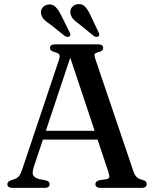

<svg xmlns="http://www.w3.org/2000/svg" viewBox="-20 -916 755 936"><path d="M173.7 -278.5H472.6L475.8 -235.5H168.8ZM222.1 -18.4Q222.1 -10.1 216.1 -5.1Q210 0 196.7 0H41.5Q28.4 0 22.1 -4.9Q15.8 -9.8 15.8 -18.1Q15.8 -24.3 19.7 -28.6Q23.6 -32.9 34.4 -37.4L53.6 -43.9Q68 -50 75.1 -60.6Q82.3 -71.1 91.2 -98.6L266.9 -622.8Q272.9 -640.9 269.6 -648.7Q266.4 -656.6 248.7 -661.2Q234.7 -664.9 229.1 -669.8Q223.5 -674.8 223.5 -682.2Q223.5 -690.7 229.9 -695.3Q236.4 -700 249.4 -700H457.2Q470.5 -700 476.7 -695.3Q482.8 -690.7 482.8 -682.5Q482.8 -674.7 477.5 -669.7Q472.1 -664.7 458.8 -661.6Q444.5 -658.3 441.8 -652.1Q439.1 -645.9 443.7 -631.7L628.9 -85.2Q635.5 -64.3 644.9 -54.3Q654.3 -44.2 672.2 -39.9Q686.1 -35.7 690.8 -31Q695.4 -26.2 695.4 -18.4Q695.4 -10.1 689 -5.1Q682.5 0 669.5 0H470.6Q457.7 0 451.3 -5.1Q445 -10.1 445 -18.4Q445 -25.5 449.7 -30.1Q454.4 -34.7 464.7 -37.4L499.9 -42.8Q512.9 -45.8 513.1 -54.1Q513.4 -62.4 507.3 -80.9L316.2 -653.6L330.9 -660.3L145.4 -104.1Q139.5 -85.8 139.4 -74.3Q139.3 -62.7 146.6 -55.6Q153.8 -48.4 169.1 -43.1L202.6 -37Q212.6 -34 217.4 -29.9Q222.1 -25.8 222.1 -18.4ZM277 -843.6 319.1 -759.4Q322.1 -753.5 323 -748.4Q323.9 -743.2 319.6 -739.2Q315.1 -735.6 309.1 -736.1Q303 -736.6 296.9 -739.9L223.9 -797.9Q205.5 -809.4 194.2 -821.4Q182.9 -833.5 180.1 -849.9Q177.5 -866.5 187.6 -879Q197.7 -891.4 215 -893.9Q236.5 -896.7 250.5 -882.6Q264.5 -868.5 277 -843.6ZM420 -843.6 460.4 -759Q463.5 -752.9 464 -747.8Q464.4 -742.6 460.1 -738.8Q455.7 -735.4 449.5 -736.1Q443.2 -736.8 437.8 -740.3L365 -799.3Q347 -811.4 336.1 -824Q325.2 -836.5 323.1 -853.1Q321.3 -869.5 331.7 -881.8Q342 -894 359.8 -895.7Q381.3 -897.9 394.9 -883.4Q408.5 -868.9 420 -843.6Z"/></svg>

Font: Fraunces
Style: Regular
Weight: 900
Version: Version 1.000;[b76b70a41]